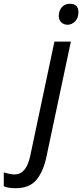

<svg xmlns="http://www.w3.org/2000/svg" viewBox="-146 -756 435 1016"><path d="M212 -625Q192 -625 178.5 -637.5Q165 -650 165 -672Q165 -698 180.5 -717Q196 -736 224 -736Q269 -736 269 -691Q269 -660 251 -642.5Q233 -625 212 -625ZM-64 240Q-101 240 -126 230V156Q-114 160 -99 163.5Q-84 167 -68 167Q-7 167 14 69L142 -536H229L99 77Q83 152 46.5 196Q10 240 -64 240Z"/></svg>

Font: Noto Sans IKEA
Style: Italic
Weight: 400
Italic angle: -12°
Designer: Monotype Design Team
Foundry: Monotype Imaging Inc.
Version: Version 2.001